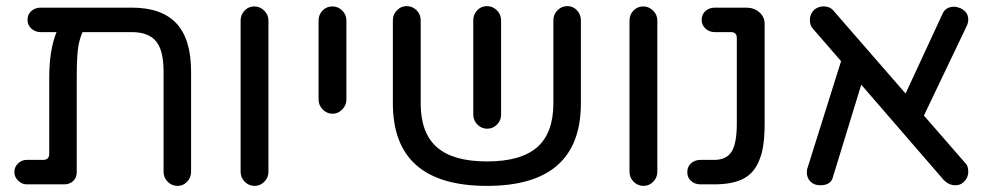

<svg xmlns="http://www.w3.org/2000/svg" viewBox="-20 -602 3242 628"><path d="M605 -368V-40Q605 -21 592 -7.5Q579 6 561 6Q542 6 528.5 -7.5Q515 -21 515 -40V-368Q515 -438 490 -467.5Q465 -497 411 -497H250Q238 -470 234.5 -438Q231 -406 231 -343V-39Q231 -21 219.5 -10Q208 1 190 1H67Q52 1 39.5 -11Q27 -23 27 -39Q27 -56 39 -67.5Q51 -79 67 -79H121Q141 -79 141 -99V-347Q141 -439 165 -497H113Q95 -497 82.5 -508.5Q70 -520 70 -537Q70 -555 82.5 -566Q95 -577 113 -577H411Q509 -577 557 -525.5Q605 -474 605 -368Z M767 -40V-535Q767 -554 780 -567.5Q793 -581 812 -581Q830 -581 844 -567.5Q858 -554 858 -535V-40Q858 -21 844.5 -7.5Q831 6 813 6Q794 6 780.5 -7.5Q767 -21 767 -40Z M1022 -276V-535Q1022 -554 1035 -567.5Q1048 -581 1067 -581Q1086 -581 1099.5 -567.5Q1113 -554 1113 -535V-276Q1113 -258 1099.5 -244Q1086 -230 1068 -230Q1049 -230 1035.5 -244Q1022 -258 1022 -276Z M1880 -536V-264Q1880 6 1573 6Q1265 6 1265 -264V-536Q1265 -555 1278.5 -568.5Q1292 -582 1310 -582Q1329 -582 1342.5 -568.5Q1356 -555 1356 -536V-264Q1356 -167 1409 -120.5Q1462 -74 1573 -74Q1684 -74 1737 -120.5Q1790 -167 1790 -264V-536Q1790 -555 1803.5 -568.5Q1817 -582 1836 -582Q1854 -582 1867 -568.5Q1880 -555 1880 -536ZM1528 -536Q1528 -555 1541 -568.5Q1554 -582 1573 -582Q1591 -582 1605 -568.5Q1619 -555 1619 -536V-227Q1619 -208 1605.5 -194.5Q1592 -181 1574 -181Q1555 -181 1541.5 -194.5Q1528 -208 1528 -227Z M2039 -40V-535Q2039 -554 2052 -567.5Q2065 -581 2084 -581Q2102 -581 2116 -567.5Q2130 -554 2130 -535V-40Q2130 -21 2116.5 -7.5Q2103 6 2085 6Q2066 6 2052.5 -7.5Q2039 -21 2039 -40Z M2228 -39Q2228 -57 2240.5 -68Q2253 -79 2271 -79H2316Q2356 -79 2373 -106Q2390 -133 2390 -198V-478Q2390 -497 2370 -497H2318Q2300 -497 2287.5 -508.5Q2275 -520 2275 -537Q2275 -555 2287.5 -566Q2300 -577 2318 -577H2421Q2446 -577 2463.5 -562Q2481 -547 2481 -524V-198Q2481 -121 2465 -82Q2449 -38 2413.5 -18.5Q2378 1 2316 1H2271Q2253 1 2240.5 -10Q2228 -21 2228 -39Z M3147 -41Q3147 -19 3130 -5Q3120 4 3105 4Q3084 4 3067 -13L2797 -325L2705 -25Q2699 4 2663 4Q2643 4 2631 -8Q2619 -20 2619 -38Q2619 -48 2622 -55L2731 -402L2639 -508Q2629 -518 2629 -537Q2629 -556 2643 -570Q2657 -581 2673 -581Q2696 -581 2708 -565L2942 -296L3062 -555Q3072 -580 3101 -580Q3109 -580 3122 -575Q3147 -563 3147 -538Q3147 -526 3141 -515L3002 -224L3137 -69Q3147 -60 3147 -41Z"/></svg>

Font: 寒蝉全圆体
Style: Regular
Weight: 400
Designer: Warren2060
      Designed by Motoya company      

      [Varela Round]
      Joe Prince(Latin component); Avraham Cornf
Foundry: ChillType
Version: Version 3.200